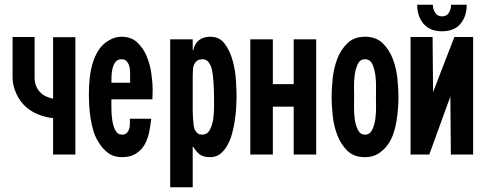

<svg xmlns="http://www.w3.org/2000/svg" viewBox="-20 -652 2045 810"><path d="M204 -154Q175 -156 144.5 -168Q114 -180 94 -197Q65 -221 49 -256.5Q33 -292 33 -325V-496H126V-325Q126 -290 146 -266.5Q166 -243 204 -236V-495H298V0H204Z M618 -151Q615 -122 609 -93Q603 -64 589.5 -41Q576 -18 553 -3.5Q530 11 494 11Q459 11 435 -7.5Q411 -26 394 -55Q381 -76 373.5 -101.5Q366 -127 362 -153.5Q358 -180 356.5 -207Q355 -234 355 -258Q355 -285 358 -318Q361 -351 370 -382.5Q379 -414 396 -440.5Q413 -467 440 -482Q452 -489 465 -493Q478 -497 492 -497Q533 -497 558.5 -473.5Q584 -450 598.5 -415.5Q613 -381 618.5 -342Q624 -303 624 -272Q624 -262 623.5 -252.5Q623 -243 623 -233H450Q450 -221 450 -196Q450 -171 453.5 -146Q457 -121 466.5 -102.5Q476 -84 495 -84Q508 -84 515 -91Q522 -98 525 -108Q528 -118 528 -130Q528 -142 528 -151ZM529 -333Q529 -342 528.5 -354Q528 -366 524.5 -376.5Q521 -387 513.5 -394.5Q506 -402 493 -402Q476 -402 467.5 -391Q459 -380 455 -364Q451 -348 450.5 -331.5Q450 -315 450 -303H529Z M698 -486H793V-440H795Q801 -468 819.5 -482.5Q838 -497 867 -497Q906 -497 928 -467.5Q950 -438 961.5 -396.5Q973 -355 975.5 -312Q978 -269 978 -242Q978 -225 976.5 -199.5Q975 -174 971 -146Q967 -118 959.5 -90Q952 -62 939.5 -39.5Q927 -17 909.5 -3Q892 11 867 11Q839 11 824 0.5Q809 -10 795 -33H793V138H698ZM793 -211Q793 -203 793 -187.5Q793 -172 794 -155Q795 -138 797 -123.5Q799 -109 802 -104Q808 -94 814.5 -89Q821 -84 833 -84Q854 -84 864.5 -103Q875 -122 879 -147Q883 -172 883 -197.5Q883 -223 883 -236Q883 -249 882.5 -266Q882 -283 881 -300.5Q880 -318 878 -334.5Q876 -351 873 -363Q869 -377 860 -389.5Q851 -402 834 -402Q819 -402 810.5 -395Q802 -388 797 -375Q795 -370 794 -357.5Q793 -345 793 -331Q793 -317 793 -304Q793 -291 793 -285Z M1036 -486H1131V-297H1219V-486H1314V0H1219V-202H1131V0H1036Z M1520 11Q1473 11 1445.5 -16Q1418 -43 1403 -82Q1388 -121 1383.5 -165Q1379 -209 1379 -243Q1379 -277 1383.5 -321Q1388 -365 1403 -404Q1418 -443 1446 -470Q1474 -497 1520 -497Q1566 -497 1594 -470Q1622 -443 1637 -404Q1652 -365 1656.5 -321Q1661 -277 1661 -243Q1661 -221 1659 -194Q1657 -167 1652.5 -139.5Q1648 -112 1639 -86.5Q1630 -61 1617 -43Q1599 -18 1575.5 -3.5Q1552 11 1520 11ZM1520 -84Q1540 -84 1550 -104Q1560 -124 1563.5 -150.5Q1567 -177 1566.5 -203.5Q1566 -230 1566 -243Q1566 -256 1566.5 -282.5Q1567 -309 1563.5 -335.5Q1560 -362 1550.5 -382Q1541 -402 1520 -402Q1499 -402 1489.5 -382Q1480 -362 1476.5 -335.5Q1473 -309 1473.5 -282.5Q1474 -256 1474 -243Q1474 -230 1473.5 -203.5Q1473 -177 1476.5 -150.5Q1480 -124 1490 -104Q1500 -84 1520 -84Z M1976 0H1882V-4L1880 -245L1791 0H1712V-496H1805V-492L1807 -263Q1829 -321 1852 -380Q1875 -439 1897 -496H1976ZM1949 -632Q1949 -583 1922.5 -551.5Q1896 -520 1845 -520Q1794 -520 1767 -551.5Q1740 -583 1740 -632H1806Q1806 -615 1815.5 -599Q1825 -583 1845 -583Q1865 -583 1874 -598.5Q1883 -614 1883 -632Z"/></svg>

Font: Osterbar
Style: Regular
Weight: 500
Width: 3
Designer: Peter Wiegel, Basierend auf Erbar schmal-halbfette Grotesk v. Jacob Erbar
Foundry: Peter Wiegel
Version: Version 1.0